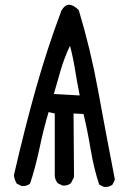

<svg xmlns="http://www.w3.org/2000/svg" viewBox="-20 -776 540 789"><path d="M407.2 -7.8 387.7 -17.6Q366.2 -81.1 352.5 -162.1Q338.9 -243.2 323.2 -307.6L282.2 -309.6L284.2 -47.9L271.5 -23.4Q257.8 -11.7 236.3 -13.7L216.8 -23.4Q207 -36.1 205.1 -51.8V-309.6L179.7 -315.4Q160.2 -251 142.6 -168Q125 -85 103.5 -21.5Q89.8 -9.8 68.4 -11.7L48.8 -21.5Q39.1 -38.1 37.1 -55.7Q82 -251 127.9 -413.6Q173.8 -576.2 232.4 -732.4Q258.8 -779.3 303.7 -734.4Q352.5 -572.3 382.8 -405.8Q413.1 -239.3 452.1 -38.1L442.4 -17.6Q428.7 -5.9 407.2 -7.8ZM307.6 -383.8Q295.9 -442.4 288.1 -491.2Q280.3 -540 267.6 -587.9Q244.1 -538.1 229.5 -488.3Q214.8 -438.5 201.2 -389.6Z"/></svg>

Font: NaikaiFont
Style: Regular
Weight: 400
Version: Version 1.67